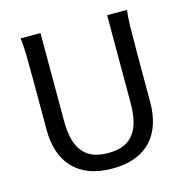

<svg xmlns="http://www.w3.org/2000/svg" viewBox="-106 -816 916 931"><g transform="rotate(-15 351.5 -350.5)"><path d="M612.8 -712.9Q607.9 -683.6 606.7 -630.1Q605.5 -576.7 605.5 -500.5V-251.5Q605.5 -191.9 589.8 -143.3Q574.2 -94.7 542.2 -60.1Q510.3 -25.4 461.4 -6.6Q412.6 12.2 346.7 12.2Q279.8 12.2 230.7 -6.6Q181.6 -25.4 149.4 -60.1Q117.2 -94.7 101.3 -143.3Q85.4 -191.9 85.4 -251.5V-500.5Q85.4 -572.8 84.2 -628.2Q83 -683.6 78.1 -712.9H178.2V-273.4Q178.2 -225.6 186.5 -187.3Q194.8 -148.9 214.4 -121.8Q233.9 -94.7 266.1 -80.3Q298.3 -65.9 346.7 -65.9Q394 -65.9 425.8 -80.3Q457.5 -94.7 476.8 -121.8Q496.1 -148.9 504.4 -187.3Q512.7 -225.6 512.7 -273.4V-712.9H612.8Z"/></g></svg>

Font: Andika DR AuSIL
Style: Regular
Weight: 400
Designer: Annie Olsen & Victor Gaultney
Foundry: SIL International
Version: Version 0.003